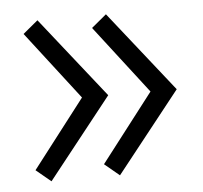

<svg xmlns="http://www.w3.org/2000/svg" viewBox="-40 -577 554 525"><g transform="rotate(-5 237.0 -315.0)"><path d="M40 -128 184 -315 40 -502 81 -536 256 -315 81 -94ZM228 -128 372 -315 228 -502 269 -536 444 -315 269 -94Z"/></g></svg>

Font: Oxanium Light
Style: Regular
Weight: 300
Designer: Severin Meyer
Version: Version 1.000